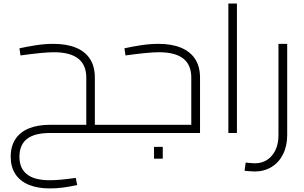

<svg xmlns="http://www.w3.org/2000/svg" viewBox="-20 -746 1708 1077"><path d="M512 0V-46H615V0ZM405 252 413 292Q377 300 337.5 305.5Q298 311 260 311Q191 311 141.5 290.5Q92 270 66 230Q40 190 40 133Q40 75 66 35Q92 -5 141.5 -25.5Q191 -46 261 -46H464V0H261Q173 0 131 33.5Q89 67 89 133Q89 198 131 231.5Q173 265 259 265Q285 265 319.5 262Q354 259 405 252ZM95 -435 89 -475Q129 -484 180 -492Q231 -500 279 -500Q354 -500 406 -478.5Q458 -457 485 -415Q512 -373 512 -311V0H464V-311Q464 -382 418.5 -417.5Q373 -453 282 -453Q252 -453 206 -448.5Q160 -444 95 -435ZM615 0V-46Q622 -46 626 -44Q630 -42 632 -39Q634 -36 634.5 -32Q635 -28 635 -23Q635 -18 634.5 -13.5Q634 -9 632 -6Q630 -3 626 -1.5Q622 0 615 0Z M615 0V-46H1071L1053 -30V-311Q1053 -382 1008 -417.5Q963 -453 871 -453Q841 -453 795 -448.5Q749 -444 684 -435L678 -475Q718 -484 769 -492Q820 -500 869 -500Q943 -500 995 -478.5Q1047 -457 1074.5 -415Q1102 -373 1102 -311V0ZM615 0Q608 0 604 -1.5Q600 -3 598 -6Q596 -9 595.5 -13.5Q595 -18 595 -23Q595 -30 596.5 -34.5Q598 -39 602 -42.5Q606 -46 615 -46ZM844 144V78H893V144Z M1261 0V-726H1309V0Z M1408 216Q1395 216 1380.5 214.5Q1366 213 1352 212L1358 166Q1372 167 1385 168.5Q1398 170 1408 170Q1469 170 1505.5 126.5Q1542 83 1542 11V-500H1591V11Q1591 72 1568 118.5Q1545 165 1503.5 190.5Q1462 216 1408 216Z"/></svg>

Font: Cairo Play Light
Style: Regular
Weight: 300
Version: Version 3.119